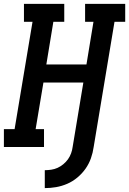

<svg xmlns="http://www.w3.org/2000/svg" viewBox="-27 -755 663 986"><path d="M203 211V119Q219 119 236 116.5Q253 114 268.5 107Q284 100 298 88.5Q312 77 322 63Q332 49 338 32.5Q344 16 346 0L401 -331H196L156 -92H199V0H-7V-92H48L140 -643H96V-735H303V-643H247L211 -424H417L453 -643H410V-735H616V-643H561L454 0Q450 29 440 57.5Q430 86 412.5 111Q395 136 370.5 156.5Q346 177 318 189Q290 201 261 206Q232 211 203 211Z"/></svg>

Font: Iosevka Etoile SmBdObl
Style: Regular
Weight: 600
Italic angle: -9°
Designer: Belleve Invis
Foundry: Belleve Invis
Version: Version 15.5.2; ttfautohint (v1.8.4)